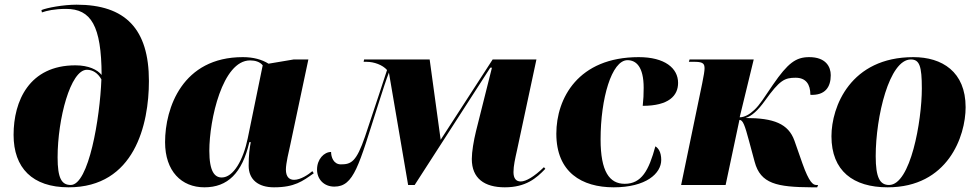

<svg xmlns="http://www.w3.org/2000/svg" viewBox="-20 -790 4178 820"><path d="M273 10C555 10 616 -259 616 -444C616 -666 516 -770 307 -770C251 -770 181 -757 157 -747L159 -737C179 -744 212 -752 262 -752C369 -752 413 -680 414 -470C396 -492 359 -511 302 -511C105 -511 38 -359 38 -214C38 -73 118 10 273 10ZM282 0C243 0 226 -29 226 -118C226 -282 281 -492 351 -492C376 -492 398 -478 413 -451C407 -286 359 0 282 0Z M853 10C952 10 1014 -50 1045 -183H1051C1046 -156 1042 -130 1042 -82C1042 -23 1083 10 1150 10C1238 10 1272 -16 1320 -50L1314 -59C1298 -45 1264 -22 1236 -22C1216 -22 1201 -34 1201 -66C1201 -92 1214 -146 1219 -168L1297 -536H1234L1127 -518C1098 -536 1062 -546 1017 -546C759 -546 685 -329 685 -183C685 -59 755 10 853 10ZM927 -32C897 -32 874 -57 874 -146C874 -278 930 -532 1048 -532C1070 -532 1090 -526 1102 -511L1038 -199C1019 -107 977 -32 927 -32Z M2136 10C2226 10 2271 -29 2309 -69L2303 -76C2261 -35 2226 -15 2204 -15C2184 -15 2173 -28 2173 -55C2173 -82 2180 -112 2188 -148L2271 -536H2084L1862 -193L1815 -536H1535L1533 -526H1546C1577 -526 1614 -513 1633 -491C1620 -452 1589 -355 1539 -207C1502 -99 1480 -88 1436 -88C1404 -88 1394 -120 1394 -141C1364 -141 1334 -110 1334 -66C1334 -25 1363 7 1408 7C1492 7 1512 -83 1594 -340C1616 -409 1630 -452 1641 -480L1723 0H1751L2074 -501H2081L2013 -230C2003 -189 1995 -142 1995 -111C1995 -28 2049 10 2136 10Z M2601 10C2739 10 2804 -49 2804 -107C2804 -141 2791 -158 2779 -165C2751 -62 2720 -5 2648 -5C2583 -5 2545 -57 2545 -195C2545 -368 2592 -533 2660 -533C2696 -533 2729 -506 2729 -415C2729 -388 2728 -365 2725 -338C2836 -338 2876 -381 2876 -436C2876 -499 2819 -546 2708 -546C2449 -546 2356 -370 2356 -219C2356 -54 2465 10 2601 10Z M3446 10H3470L3474 0H3466C3453 0 3436 -10 3407 -92L3373 -189C3347 -262 3284 -286 3164 -286C3190 -294 3217 -318 3247 -360C3310 -448 3331 -458 3378 -458C3422 -458 3441 -430 3441 -385C3504 -382 3528 -418 3528 -469C3528 -505 3507 -546 3436 -546C3379 -546 3345 -521 3281 -428C3244 -374 3225 -342 3201 -320C3181 -301 3159 -289 3139 -289L3199 -536H2925L2922 -526H2948C2986 -526 2989 -515 2989 -497C2989 -489 2986 -467 2979 -434L2889 0H3079L3138 -278C3153 -278 3161 -255 3179 -188L3203 -99C3228 -5 3298 9 3446 10Z M3771 10C4028 10 4104 -208 4104 -332C4104 -484 4003 -546 3881 -546C3612 -546 3531 -334 3531 -208C3531 -60 3624 10 3771 10ZM3777 0C3738 0 3720 -31 3720 -123C3720 -292 3778 -536 3870 -536C3907 -536 3917 -508 3917 -412C3917 -274 3869 0 3777 0Z"/></svg>

Font: Noto Serif Display Black
Style: Italic
Weight: 900
Italic angle: -12°
Designer: Monotype Design Team
Foundry: Monotype Imaging Inc.
Version: Version 2.009